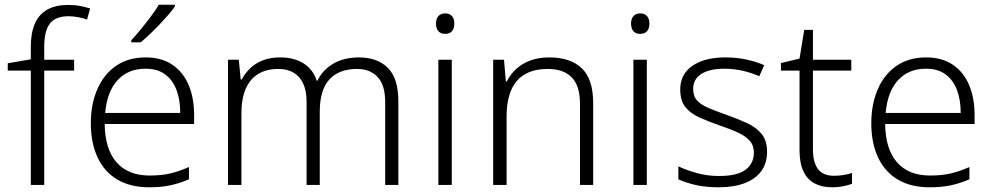

<svg xmlns="http://www.w3.org/2000/svg" viewBox="-20 -786 4218 816"><path d="M295 -486H168V0H111V-486H13V-517L111 -534V-587Q111 -647 128.5 -686.5Q146 -726 181.5 -745.5Q217 -765 270 -765Q299 -765 321.5 -760.5Q344 -756 363 -750L350 -703Q333 -709 312 -713Q291 -717 271 -717Q217 -717 192.5 -686.5Q168 -656 168 -587V-532H295Z M599 -542Q667 -542 713 -510.5Q759 -479 782 -424Q805 -369 805 -298V-259H425Q426 -153 475 -96.5Q524 -40 616 -40Q665 -40 702 -48.5Q739 -57 783 -76V-24Q744 -7 704.5 1.5Q665 10 614 10Q534 10 478.5 -23Q423 -56 394.5 -117.5Q366 -179 366 -262Q366 -343 393.5 -406.5Q421 -470 473 -506Q525 -542 599 -542ZM598 -494Q525 -494 480 -445.5Q435 -397 427 -306H746Q746 -362 730 -404Q714 -446 681.5 -470Q649 -494 598 -494ZM723 -758Q712 -742 695 -722.5Q678 -703 658 -682Q638 -661 617.5 -641.5Q597 -622 578 -606H538V-615Q557 -635 579 -662Q601 -689 622 -717Q643 -745 655 -766H723Z M1505 -542Q1584 -542 1628.5 -497.5Q1673 -453 1673 -355V0H1617V-353Q1617 -424 1585 -458.5Q1553 -493 1497 -493Q1421 -493 1380 -448.5Q1339 -404 1339 -311V0H1283V-353Q1283 -401 1268 -432Q1253 -463 1226.5 -478Q1200 -493 1163 -493Q1113 -493 1078 -472Q1043 -451 1024.5 -409Q1006 -367 1006 -302V0H949V-532H995L1003 -448H1007Q1021 -474 1043 -495.5Q1065 -517 1097 -529.5Q1129 -542 1171 -542Q1229 -542 1269.5 -517Q1310 -492 1326 -443H1329Q1352 -490 1397.5 -516Q1443 -542 1505 -542Z M1900 -532V0H1843V-532ZM1872 -729Q1891 -729 1901 -717.5Q1911 -706 1911 -686Q1911 -665 1901 -653.5Q1891 -642 1872 -642Q1853 -642 1843 -653.5Q1833 -665 1833 -686Q1833 -706 1843 -717.5Q1853 -729 1872 -729Z M2314 -542Q2405 -542 2453 -495.5Q2501 -449 2501 -348V0H2445V-344Q2445 -421 2410 -457Q2375 -493 2308 -493Q2220 -493 2176.5 -442Q2133 -391 2133 -290V0H2076V-532H2122L2130 -440H2134Q2149 -470 2174 -493Q2199 -516 2234 -529Q2269 -542 2314 -542Z M2729 -532V0H2672V-532ZM2701 -729Q2720 -729 2730 -717.5Q2740 -706 2740 -686Q2740 -665 2730 -653.5Q2720 -642 2701 -642Q2682 -642 2672 -653.5Q2662 -665 2662 -686Q2662 -706 2672 -717.5Q2682 -729 2701 -729Z M3240 -141Q3240 -93 3216 -59.5Q3192 -26 3146 -8Q3100 10 3034 10Q2978 10 2935.5 0Q2893 -10 2863 -24V-79Q2899 -62 2943.5 -50Q2988 -38 3035 -38Q3114 -38 3149 -65Q3184 -92 3184 -137Q3184 -167 3167.5 -186.5Q3151 -206 3118.5 -221.5Q3086 -237 3038 -253Q2989 -270 2951 -287.5Q2913 -305 2892 -332Q2871 -359 2871 -406Q2871 -471 2923 -506.5Q2975 -542 3062 -542Q3110 -542 3152 -533Q3194 -524 3228 -509L3207 -462Q3176 -476 3137.5 -485Q3099 -494 3059 -494Q2996 -494 2961 -472Q2926 -450 2926 -408Q2926 -377 2943 -358.5Q2960 -340 2992.5 -326.5Q3025 -313 3070 -297Q3118 -280 3156.5 -262Q3195 -244 3217.5 -216Q3240 -188 3240 -141Z M3524 -39Q3547 -39 3567 -42.5Q3587 -46 3601 -51V-5Q3586 1 3564 5.5Q3542 10 3517 10Q3473 10 3442 -6.5Q3411 -23 3394.5 -58Q3378 -93 3378 -148V-486H3299V-518L3378 -537L3398 -659H3435V-532H3598V-486H3435V-151Q3435 -96 3456.5 -67.5Q3478 -39 3524 -39Z M3916 -542Q3984 -542 4030 -510.5Q4076 -479 4099 -424Q4122 -369 4122 -298V-259H3742Q3743 -153 3792 -96.5Q3841 -40 3933 -40Q3982 -40 4019 -48.5Q4056 -57 4100 -76V-24Q4061 -7 4021.5 1.5Q3982 10 3931 10Q3851 10 3795.5 -23Q3740 -56 3711.5 -117.5Q3683 -179 3683 -262Q3683 -343 3710.5 -406.5Q3738 -470 3790 -506Q3842 -542 3916 -542ZM3915 -494Q3842 -494 3797 -445.5Q3752 -397 3744 -306H4063Q4063 -362 4047 -404Q4031 -446 3998.5 -470Q3966 -494 3915 -494Z"/></svg>

Font: Noto Sans Hebrew Light
Style: Regular
Weight: 300
Designer: Monotype Design Team
Foundry: Monotype Imaging Inc.
Version: Version 2.003